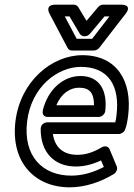

<svg xmlns="http://www.w3.org/2000/svg" viewBox="-20 -764 571 821"><path d="M96 -245C114 -393 226 -478 326 -478C443 -478 494 -398 478 -270C477 -260 475 -249 473 -241H183C173 -241 154 -234 154 -213C153 -113 212 -52 304 -52C342 -52 378 -62 412 -78L424 -50C380 -27 333 -13 285 -13C162 -13 78 -96 96 -245ZM46 -245C25 -70 129 37 278 37C346 37 413 13 467 -20C478 -27 484 -42 479 -53L449 -125C443 -140 427 -141 415 -134C379 -113 348 -102 311 -102C252 -102 215 -132 206 -191H488C498 -191 511 -199 515 -210C521 -225 525 -246 528 -270C546 -416 481 -528 332 -528C202 -528 67 -417 46 -245ZM184 -264H402C417 -264 429 -278 430 -289C440 -374 408 -439 324 -439C252 -439 185 -383 163 -292C161 -282 162 -264 184 -264ZM221 -314C242 -365 280 -389 318 -389C363 -389 382 -367 382 -314ZM308 -598 257 -694H277L321 -620C325 -613 333 -609 340 -609H344C352 -609 360 -614 365 -620L427 -694H448L374 -598ZM269 -559C273 -552 279 -548 288 -548H381C389 -548 398 -552 404 -559L517 -705C548 -745 500 -744 500 -744H420C413 -744 405 -740 399 -733L350 -675L315 -733C312 -739 304 -744 296 -744H217C169 -744 192 -705 192 -705Z"/></svg>

Font: Falling Sky
Style: OuObl
Weight: 400
Designer: Paul D. Hunt
Foundry: Adobe Systems Incorporated
Version: Version 1.02